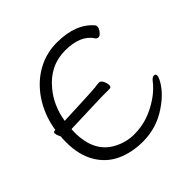

<svg xmlns="http://www.w3.org/2000/svg" viewBox="-184 -883 1071 1071"><g transform="rotate(-45 351.5 -347.5)"><path d="M660 -150Q626 -91 556 -44Q467 18 357 18Q270 18 200.5 -14Q131 -46 91 -114.5Q51 -183 51 -282Q51 -306 53 -328Q50 -332 48 -338Q41 -353 41 -363Q41 -374 53 -374L57 -373Q64 -418 78 -458Q105 -534 153.5 -591.5Q202 -649 267 -681Q332 -713 408 -713Q557 -713 628 -628Q631 -624 631 -613.5Q631 -603 618 -586Q605 -569 593.5 -569Q582 -569 576 -578Q530 -649 409.5 -649Q289 -649 208 -550Q147 -477 130 -373Q130 -373 130 -373Q358 -382 379 -385Q407 -389 415 -389Q430 -389 438.5 -371Q447 -353 447 -339Q447 -322 434 -322H370Q356 -322 130 -314Q127 -314 124 -313Q123 -301 123 -288Q123 -128 238 -72Q292 -45 350.5 -45Q409 -45 460 -62.5Q511 -80 558 -112Q605 -144 636 -185Q648 -200 661 -200Q674 -200 674 -187Q674 -174 660 -150Z"/></g></svg>

Font: Fusion Kai T
Style: Regular
Weight: 400
Designer: Fontworks Inc.
Version: Version 24.134;May 13, 2024